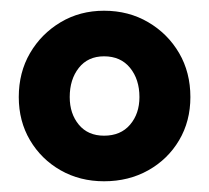

<svg xmlns="http://www.w3.org/2000/svg" viewBox="-20 -730 390 358"><path d="M335 -549Q335 -504 314 -468.5Q293 -433 256.5 -412.5Q220 -392 174 -392Q129 -392 93 -412.5Q57 -433 36 -468.5Q15 -504 15 -549Q15 -595 36 -631Q57 -667 93 -688.5Q129 -710 174 -710Q220 -710 256.5 -688.5Q293 -667 314 -631Q335 -595 335 -549ZM240 -549Q240 -582 222.5 -603.5Q205 -625 174 -625Q144 -625 127 -603.5Q110 -582 110 -549Q110 -518 127 -497.5Q144 -477 174 -477Q205 -477 222.5 -497.5Q240 -518 240 -549Z"/></svg>

Font: Quicksand Variable Light
Style: Regular
Weight: 300
Designer: Andrew Paglinawan
Foundry: Andrew Paglinawan
Version: Version 3.004